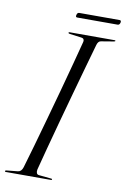

<svg xmlns="http://www.w3.org/2000/svg" viewBox="-93 -851 594 904"><g transform="rotate(10 203.5 -399.0)"><path d="M145 -37.5Q143 -28 145.5 -20.8Q148 -13.5 156.5 -12.5L216 -6.5Q221 -6.5 221 -3.5Q221 0 217 0H1Q-4 0 -4 -3Q-4 -7 2 -7.5L56 -13Q72.5 -14.5 79.5 -36.5Q93 -81.5 111 -144.8Q129 -208 149 -280Q169 -352 188.8 -424Q208.5 -496 225.2 -559.2Q242 -622.5 253.5 -667Q256.5 -683 241 -685L184 -692.5Q177.5 -693.5 177.5 -697Q177.5 -700 182 -700H398Q401.5 -700 401.5 -697.5Q401.5 -694.5 395 -693.5L335 -683.5Q322 -682 316.5 -663.5Q303.5 -618.5 285.8 -555Q268 -491.5 248 -419.5Q228 -347.5 208.5 -276Q189 -204.5 172.5 -142.5Q156 -80.5 145 -37.5ZM199.5 -786Q202 -797.5 211 -797.5H404Q413 -797.5 410.5 -786Q407.5 -774.5 398.5 -774.5H205.5Q196 -774.5 199.5 -786Z"/></g></svg>

Font: Fraunces 144pt S000 Light
Style: Italic
Weight: 300
Italic angle: -16°
Version: Version 1.000; ttfautohint (v1.8.3)